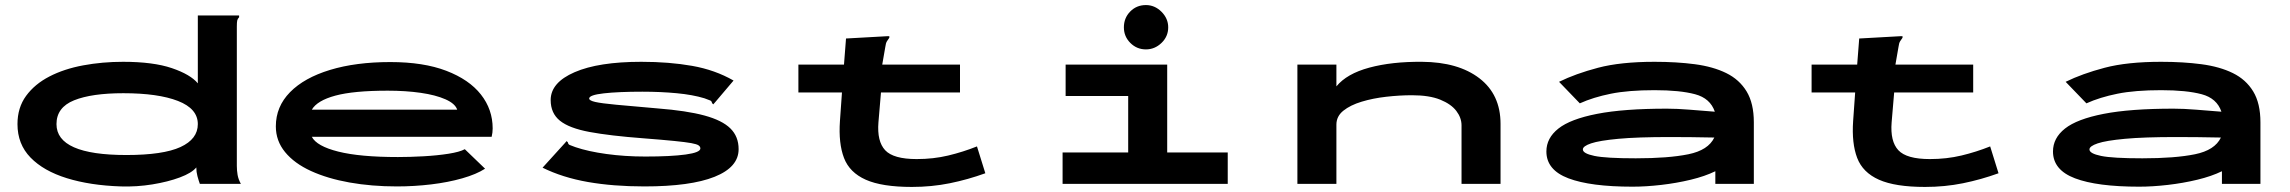

<svg xmlns="http://www.w3.org/2000/svg" viewBox="-20 -726 9040 758"><path d="M457 10Q336 6 244 -22.5Q152 -51 100.5 -104Q49 -157 49 -236Q49 -301 83 -347.5Q117 -394 175 -424Q233 -454 308.5 -468Q384 -482 466 -482Q585 -482 658.5 -457Q732 -432 761 -397V-665H924V-658Q918 -652 916.5 -645Q915 -638 915 -621V-71Q915 -53 918 -35.5Q921 -18 931 0H769Q764 -14 759.5 -30.5Q755 -47 755 -65Q737 -43 690 -25.5Q643 -8 581.5 2Q520 12 457 10ZM479 -114Q624 -114 692.5 -145.5Q761 -177 761 -236Q761 -297 682.5 -327.5Q604 -358 467 -358Q342 -358 272.5 -330Q203 -302 203 -236Q203 -114 479 -114Z M1547 10Q1447 10 1360 -5.5Q1273 -21 1207.5 -51Q1142 -81 1105.5 -125.5Q1069 -170 1069 -227Q1069 -305 1125 -362Q1181 -419 1283 -450Q1385 -481 1521 -481Q1652 -481 1742 -446.5Q1832 -412 1878.5 -353Q1925 -294 1925 -219Q1925 -211 1924 -202.5Q1923 -194 1921 -186H1211Q1230 -149 1315.5 -127.5Q1401 -106 1551 -106Q1598 -106 1652 -109Q1706 -112 1750.5 -119Q1795 -126 1815 -137L1895 -60Q1861 -38 1805 -22Q1749 -6 1682 2Q1615 10 1547 10ZM1211 -293H1785Q1777 -317 1738.5 -334Q1700 -351 1641 -359.5Q1582 -368 1511 -368Q1376 -368 1304 -348.5Q1232 -329 1211 -293Z M2524 10Q2401 10 2301 -7.5Q2201 -25 2122 -64L2210 -161L2217 -169L2222 -164Q2223 -156 2229.5 -153.5Q2236 -151 2252 -145Q2302 -128 2374.5 -118Q2447 -108 2528 -108Q2629 -108 2687 -116Q2745 -124 2745 -140Q2745 -147 2738 -152Q2731 -157 2709 -161Q2687 -165 2642 -169.5Q2597 -174 2520 -180Q2388 -190 2307.5 -205Q2227 -220 2190.5 -249.5Q2154 -279 2154 -331Q2154 -400 2248.5 -441Q2343 -482 2512 -482Q2622 -482 2712.5 -466Q2803 -450 2876 -408L2803 -322L2796 -314L2791 -319Q2790 -327 2783.5 -329.5Q2777 -332 2761 -338Q2715 -352 2651.5 -358Q2588 -364 2516 -364Q2422 -364 2364 -357.5Q2306 -351 2306 -337Q2306 -329 2330 -323.5Q2354 -318 2413 -312.5Q2472 -307 2576 -298Q2691 -289 2761 -270Q2831 -251 2863.5 -219Q2896 -187 2896 -137Q2896 -66 2801 -28Q2706 10 2524 10Z M3132 -471H3312L3320 -574L3481 -583H3491V-577Q3486 -570 3481.5 -563Q3477 -556 3475 -540L3463 -471H3770V-361H3458L3448 -243Q3442 -168 3474.5 -133Q3507 -98 3599 -98Q3665 -98 3723.5 -112Q3782 -126 3837 -148L3870 -42Q3801 -17 3729.5 -2.5Q3658 12 3580 12Q3462 12 3398 -16.5Q3334 -45 3312 -102.5Q3290 -160 3296 -248L3304 -361H3132Z M4175 0V-124H4434V-347H4187V-471H4588V-124H4827V0ZM4504 -531Q4468 -531 4442.5 -556.5Q4417 -582 4417 -618Q4417 -655 4442 -680.5Q4467 -706 4504 -706Q4539 -706 4565.5 -679.5Q4592 -653 4592 -618Q4592 -582 4565.5 -556.5Q4539 -531 4504 -531Z M5102 0V-471H5256V-385Q5297 -435 5386 -459Q5475 -483 5594 -482Q5737 -481 5820.5 -417Q5904 -353 5904 -237V0H5750V-231Q5750 -261 5729.5 -288Q5709 -315 5666 -332.5Q5623 -350 5554 -350Q5505 -350 5452.5 -344Q5400 -338 5355.5 -324.5Q5311 -311 5283.5 -289Q5256 -267 5256 -234V0Z M6425 11Q6259 11 6172 -22Q6085 -55 6085 -128Q6085 -181 6132.5 -218.5Q6180 -256 6285 -276.5Q6390 -297 6561 -297Q6601 -297 6650 -293Q6699 -289 6750 -285Q6732 -338 6672 -354Q6612 -370 6512 -370Q6409 -370 6339.5 -356Q6270 -342 6217 -318L6135 -403Q6200 -435 6289 -458.5Q6378 -482 6512 -482Q6599 -482 6671 -472.5Q6743 -463 6795 -437.5Q6847 -412 6875.5 -365Q6904 -318 6904 -243V0H6752V-50Q6711 -30 6655 -16.5Q6599 -3 6538.5 4Q6478 11 6425 11ZM6229 -136Q6229 -120 6274.5 -110.5Q6320 -101 6438 -101Q6567 -101 6645.5 -117Q6724 -133 6748 -183Q6703 -184 6657 -184.5Q6611 -185 6573 -185Q6444 -185 6369 -178Q6294 -171 6261.5 -160Q6229 -149 6229 -136Z M7132 -471H7312L7320 -574L7481 -583H7491V-577Q7486 -570 7481.5 -563Q7477 -556 7475 -540L7463 -471H7770V-361H7458L7448 -243Q7442 -168 7474.5 -133Q7507 -98 7599 -98Q7665 -98 7723.5 -112Q7782 -126 7837 -148L7870 -42Q7801 -17 7729.5 -2.5Q7658 12 7580 12Q7462 12 7398 -16.5Q7334 -45 7312 -102.5Q7290 -160 7296 -248L7304 -361H7132Z M8425 11Q8259 11 8172 -22Q8085 -55 8085 -128Q8085 -181 8132.5 -218.5Q8180 -256 8285 -276.5Q8390 -297 8561 -297Q8601 -297 8650 -293Q8699 -289 8750 -285Q8732 -338 8672 -354Q8612 -370 8512 -370Q8409 -370 8339.5 -356Q8270 -342 8217 -318L8135 -403Q8200 -435 8289 -458.5Q8378 -482 8512 -482Q8599 -482 8671 -472.5Q8743 -463 8795 -437.5Q8847 -412 8875.5 -365Q8904 -318 8904 -243V0H8752V-50Q8711 -30 8655 -16.5Q8599 -3 8538.5 4Q8478 11 8425 11ZM8229 -136Q8229 -120 8274.5 -110.5Q8320 -101 8438 -101Q8567 -101 8645.5 -117Q8724 -133 8748 -183Q8703 -184 8657 -184.5Q8611 -185 8573 -185Q8444 -185 8369 -178Q8294 -171 8261.5 -160Q8229 -149 8229 -136Z"/></svg>

Font: Inconsolata UltraExpanded Black
Style: Regular
Weight: 900
Width: 9
Monospace: yes
Designer: Raph Levien, Cyreal, Brenton Simpson
Foundry: Raph Levien, Cyreal, Google
Version: Version 3.001; ttfautohint (v1.8.2.53-6de2)